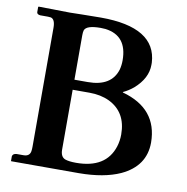

<svg xmlns="http://www.w3.org/2000/svg" viewBox="-75 -719 769 791"><g transform="rotate(10 310.0 -323.5)"><path d="M221.2 -562V-376H276.9Q375.5 -376 397.9 -449.7Q402.8 -468.3 402.8 -488.8Q402.8 -592.3 311 -604Q300.8 -605 291 -605Q231.4 -605 223.6 -583Q221.2 -575.2 221.2 -562ZM221.2 -334V-84Q221.2 -53.7 240.7 -45.9Q256.8 -40 287.1 -40Q411.6 -40 442.4 -135.7Q450.2 -160.6 450.2 -187Q450.2 -280.3 375 -316.9Q338.9 -334 292 -334ZM22 -21Q24.4 -32.2 40 -33.2H68.8Q93.8 -33.2 97.7 -54.7Q99.1 -63 99.1 -74.2V-571.8Q99.1 -606.9 81.1 -611.8Q75.2 -612.8 68.8 -612.8H36.1Q22.9 -614.3 22 -623V-645L23.9 -647Q24.4 -647 154.8 -645Q168 -645 203.6 -646Q256.3 -647 284.2 -647Q515.1 -647 522.9 -500.5Q522.9 -495.1 522.9 -491.2Q522.9 -435.1 469.7 -388.2Q449.2 -371.1 426.8 -360.8V-358.9Q576.2 -317.9 577.1 -175.8Q577.1 -77.1 478.5 -31.2Q410.6 -0.5 306.2 0H22.9L22 -1Z"/></g></svg>

Font: Linux Libertine O
Style: Semibold
Weight: 700
Designer: Philipp H. Poll
Foundry: Philipp H. Poll
Version: Version 5.0.0